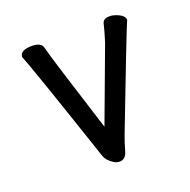

<svg xmlns="http://www.w3.org/2000/svg" viewBox="-99 -588 698 707"><g transform="rotate(-20 250.0 -234.0)"><path d="M254 24Q241 24 230 16Q208 2 201 -17Q66 -419 48 -460Q48 -487 95 -487Q129 -487 136 -468Q151 -410 245 -116L353 -406Q364 -440 373 -477Q379 -492 401 -492Q418 -492 438 -482Q458 -472 458 -457Q436 -406 305 -64Q294 -35 286 -5.5Q278 24 254 24Z"/></g></svg>

Font: LXGW WenKai Mono TC
Style: Bold
Weight: 700
Designer: LXGW / Fontworks Inc.
Foundry: LXGW / Fontworks Inc.
Version: Version 1.330